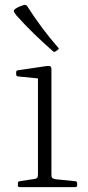

<svg xmlns="http://www.w3.org/2000/svg" viewBox="-20 -764 360 784"><path d="M135 0V-324H190V0ZM60 0Q53 0 53 -7V-16Q53 -23 60 -24L119 -33Q129 -34 132 -38Q135 -42 135 -53V-180H190V-50Q190 -40 193.5 -37Q197 -34 208 -32L288 -24Q295 -23 295 -16V-7Q295 0 287 0ZM135 -324V-468L153 -442L53 -452Q46 -453 46 -461V-469Q46 -476 53 -477L168 -494Q181 -496 185.5 -493Q190 -490 190 -481V-324ZM207 -554Q200 -550 196 -555Q155 -591 118 -627Q81 -663 47 -701Q40 -710 37.5 -714.5Q35 -719 37 -722Q39 -725 44 -729Q52 -734 61.5 -738Q71 -742 80 -744Q87 -745 91 -739Q119 -695 150.5 -652.5Q182 -610 218 -569Q223 -564 216 -561Z"/></svg>

Font: Hahmlet ExtraLight
Style: Regular
Weight: 250
Designer: Minjoo Ham & Mark Frömberg
Foundry: hypertype
Version: Version 1.002